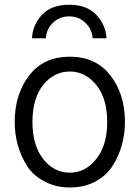

<svg xmlns="http://www.w3.org/2000/svg" viewBox="-20 -786 599 823"><path d="M117.2 -622.1Q120.1 -680.7 160.2 -722.7Q200.2 -765.6 276.4 -765.6Q352.5 -765.6 392.6 -722.7Q433.6 -678.7 436.5 -622.1Q417 -622.1 377 -622.1Q375 -660.2 346.7 -687.5Q318.4 -715.8 276.4 -715.8Q235.4 -715.8 207 -688.5Q178.7 -661.1 176.8 -622.1Q157.2 -622.1 117.2 -622.1ZM119.1 -262.7Q119.1 -163.1 165 -104.5Q210.9 -45.9 279.3 -45.9Q346.7 -45.9 392.6 -104.5Q439.5 -163.1 439.5 -262.7Q439.5 -364.3 392.6 -421.9Q345.7 -479.5 279.3 -479.5Q211.9 -479.5 165 -421.9Q119.1 -364.3 119.1 -262.7ZM43 -262.7Q43 -382.8 105.5 -462.9Q167 -543 279.3 -543Q390.6 -543 453.1 -462.9Q515.6 -382.8 515.6 -262.7Q515.6 -211.9 502 -164.1Q489.3 -116.2 461.9 -74.2Q435.5 -33.2 388.7 -7.8Q340.8 17.6 279.3 17.6Q218.8 17.6 171.9 -7.8Q124 -32.2 96.7 -73.2Q70.3 -115.2 56.6 -163.1Q43 -210.9 43 -262.7Z"/></svg>

Font: Gothic A1
Style: Regular
Weight: 400
Designer: HanYang I&C Co.,Ltd.
Version: Version 2.50